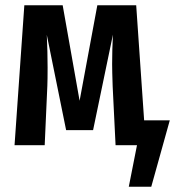

<svg xmlns="http://www.w3.org/2000/svg" viewBox="-20 -549 662 726"><path d="M622 -94 552 157H467L498 0H417L406 -223Q404 -281 404 -306Q404 -360 407 -418L332 -57H230L157 -417Q160 -351 160 -293Q160 -248 159 -224L149 0H35L72 -529H217L281 -168L348 -529H495L525 -94Z"/></svg>

Font: Fira Sans Extra Condensed Medium
Style: Regular
Weight: 500
Width: 1
Designer: Carrois Corporate & Edenspiekermann AG
Foundry: Carrois Corporate GbR & Edenspiekermann AG
Version: Version 4.203